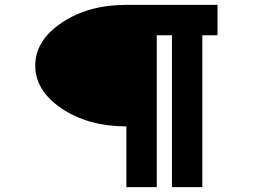

<svg xmlns="http://www.w3.org/2000/svg" viewBox="-20 -770 1040 790"><path d="M500 -250Q343.8 -250 234.4 -323.2Q125 -396.5 125 -500Q125 -603.5 234.4 -676.8Q343.8 -750 500 -750H875V-625H812.5V0H687.5V-625H625V0H500Z"/></svg>

Font: Xanmono
Style: Regular
Weight: 400
Designer: GGBotNet
Foundry: GGBotNet
Version: 1.00